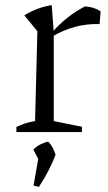

<svg xmlns="http://www.w3.org/2000/svg" viewBox="-20 -516 423 750"><path d="M369 -422Q271 -425 184 -373V-390Q213 -423 245 -448Q277 -473 312 -491Q329 -490 344 -485.5Q359 -481 373 -472ZM44 0V-20Q59 -27 75.5 -33Q92 -39 117 -43L126 -394L75 -456Q125 -487 182 -496L190 -388V-43L300 -21V0ZM111 209 132 90 197 89Q185 120 169 151Q153 182 132 214ZM139 123 110 68Q124 55 138 48Q152 41 168 37Q178 47 185 59.5Q192 72 197 89Z"/></svg>

Font: Piazzolla Thin Light
Style: Regular
Weight: 300
Version: Version 2.005